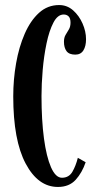

<svg xmlns="http://www.w3.org/2000/svg" viewBox="-20 -731 392 761"><path d="M209.5 10Q131 10 81.8 -82.5Q32.5 -175 32.5 -349Q32.5 -416 43.8 -480.2Q55 -544.5 77.8 -596.8Q100.5 -649 134.5 -680Q168.5 -711 214.5 -711Q246 -711 269.8 -690Q293.5 -669 307.2 -637.8Q321 -606.5 321 -575.5Q321 -548 310.5 -531.2Q300 -514.5 278.5 -514.5Q254 -514.5 243.8 -528.2Q233.5 -542 233.5 -565.5Q233.5 -582 240 -592.8Q246.5 -603.5 253 -614.5Q259.5 -625.5 259.5 -641.5Q259.5 -658.5 252 -666Q244.5 -673.5 232.5 -673.5Q208.5 -673.5 191.8 -641.5Q175 -609.5 164.5 -559.2Q154 -509 149.2 -453.2Q144.5 -397.5 144.5 -350Q144.5 -255.5 154.2 -182.5Q164 -109.5 182.2 -68Q200.5 -26.5 225.5 -26.5Q253 -26.5 266.8 -50Q280.5 -73.5 288.5 -105.5L319.5 -88Q305.5 -46.5 279.8 -18.2Q254 10 209.5 10Z"/></svg>

Font: Imbue 10pt SemiBold
Style: Regular
Weight: 600
Designer: Tyler Finck
Foundry: Etcetera Type Company
Version: Version 1.102; ttfautohint (v1.8.3)